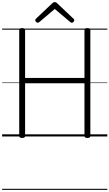

<svg xmlns="http://www.w3.org/2000/svg" viewBox="-20 -1278 1025 1798"><path d="M187 14Q160 14 160 -5V-996Q160 -1006 166.5 -1010.5Q173 -1015 187 -1015Q215 -1015 215 -996V-548H771V-996Q771 -1006 777.5 -1010.5Q784 -1015 798 -1015Q826 -1015 826 -996V-5Q826 5 819.5 9.5Q813 14 798 14Q771 14 771 -5V-498H215V-5Q215 5 208.5 9.5Q202 14 187 14ZM333 -1065Q326 -1065 318 -1072.5Q310 -1080 310 -1088Q310 -1091 311 -1094.5Q312 -1098 316 -1102L467 -1245Q473 -1251 478.5 -1254.5Q484 -1258 493 -1258Q502 -1258 507 -1254.5Q512 -1251 518 -1245L670 -1101Q674 -1098 674.5 -1094.5Q675 -1091 675 -1088Q675 -1080 668 -1072.5Q661 -1065 653 -1065Q648 -1065 644.5 -1067Q641 -1069 636 -1073L493 -1194L350 -1073Q345 -1069 341.5 -1067Q338 -1065 333 -1065ZM0 490H985V500H0ZM0 -20H985V0H0ZM0 -505H985V-500H0ZM0 -1010H985V-1000H0Z"/></svg>

Font: Playwrite PE Guides
Style: Regular
Weight: 400
Designer: Veronika Burian, José Scaglione
Foundry: TypeTogether
Version: Version 1.003